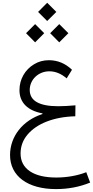

<svg xmlns="http://www.w3.org/2000/svg" viewBox="-20 -1001 655 1353"><path d="M312.5 -853 377 -917 312.5 -981.4 248.5 -917ZM397.5 -702.6 461.9 -767.1 397.5 -831.1 333.5 -767.1ZM227.5 -702.6 291.5 -767.1 227.5 -831.1 163.6 -767.1ZM487.3 -509.3C440.4 -554.2 386.2 -576.7 324.7 -576.7C286.1 -576.7 251.5 -567.4 220.2 -548.3C157.2 -510.7 117.2 -443.8 117.2 -365.7C117.2 -277.8 175.3 -221.2 279.3 -202.1L278.8 -197.3C139.2 -152.3 50.8 -39.1 50.8 91.8C50.8 239.7 174.8 331.5 374.5 331.5C460 331.5 540.5 316.4 615.2 285.6L587.9 212.4C529.3 235.8 453.1 250 377 250C296.9 250 234.9 235.4 190.9 206.1C147 176.3 125 134.8 125 80.6C125 30.8 141.1 -13.7 173.8 -52.2C238.3 -129.4 357.9 -177.7 510.7 -181.6L511.7 -258.8C468.3 -254.9 424.8 -252.4 391.1 -252.4C256.8 -252.4 189.5 -290.5 189.5 -367.2C189.5 -440.4 251 -498.5 327.6 -498.5C370.6 -498.5 411.1 -481.9 449.7 -448.7Z"/></svg>

Font: Estedad Regular
Style: Regular
Weight: 400
Designer: Amin Abedi
Version: Version 7.3